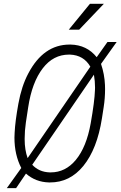

<svg xmlns="http://www.w3.org/2000/svg" viewBox="-20 -957 639 1018"><path d="M483.4 -478Q483.9 -485.4 483.9 -492.7Q483.9 -526.9 478 -561L150.9 -83.5Q186.5 -44.9 243.2 -43Q246.1 -43 249 -43Q327.1 -43 381.8 -108.9Q438.5 -177.2 460.9 -303.2Q481.4 -418.9 483.4 -478ZM110.8 -217.3Q110.8 -162.6 126.5 -118.7L459 -603.5Q423.8 -664.6 351.1 -667.5Q348.1 -667.5 345.7 -667.5Q262.7 -667.5 207 -595.2Q149.4 -520.5 129.4 -387.7L117.2 -307.6Q110.8 -263.2 110.8 -223.1Q110.8 -220.2 110.8 -217.3ZM239.3 10.3Q168.5 8.3 117.7 -36.6L65.4 40.5H16.1L92.8 -66.4Q56.6 -136.7 56.6 -227.1Q56.6 -239.7 57.6 -253.4Q60.5 -314 77.4 -407Q94.2 -500 129.9 -567.4Q210.4 -720.7 349.1 -720.7Q351.6 -720.7 354.5 -720.7Q440.4 -718.8 492.7 -653.8L549.8 -734.4H598.6L515.6 -618.2Q534.2 -563.5 536.6 -506.3Q537.1 -495.6 537.1 -484.9Q537.1 -436 529.8 -389.6L520.5 -329.6Q495.1 -167 421.9 -77.1Q350.1 10.7 245.1 10.3Q242.2 10.3 239.3 10.3ZM457 -937H530.8L399.9 -799.8H344.7Z"/></svg>

Font: MAUL Condensed Light Italic
Style: Light Italic
Weight: 300
Italic angle: -12°
Designer: MAUL
Version: Version 1.0; 2020; ttfautohint (v1.8.3)